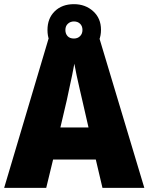

<svg xmlns="http://www.w3.org/2000/svg" viewBox="-20 -902 713 922"><path d="M472 0 440 -136H235L202 0H0L213 -716H458L673 0ZM375 -421Q370 -443 362.5 -475Q355 -507 348 -540Q341 -573 337 -596Q333 -573 326.5 -541.5Q320 -510 313 -478.5Q306 -447 301 -422L270 -290H405ZM335 -635Q278 -635 243 -668.5Q208 -702 208 -758Q208 -814 243 -848Q278 -882 335 -882Q390 -882 427.5 -848Q465 -814 465 -759Q465 -703 428 -669Q391 -635 335 -635ZM335 -717Q353 -717 364.5 -728.5Q376 -740 376 -758Q376 -777 364.5 -788Q353 -799 335 -799Q318 -799 306 -788Q294 -777 294 -758Q294 -740 304.5 -728.5Q315 -717 335 -717Z"/></svg>

Font: Noto Sans Bengali SemiCondensed Black
Style: Regular
Weight: 900
Width: 4
Designer: Joana Ranito - Universal Thirst; Jelle Bosma - Monotype Design Team
Foundry: Universal Thirst ehf.
Version: Version 3.000; ttfautohint (v1.8.4.7-5d5b)